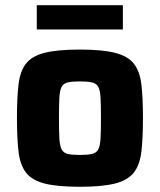

<svg xmlns="http://www.w3.org/2000/svg" viewBox="-20 -708 613 736"><path d="M286 8Q200 8 151 -4.5Q102 -17 79.5 -46.5Q57 -76 51 -127Q45 -178 45 -256Q45 -333 51 -384Q57 -435 79.5 -464Q102 -493 151 -505.5Q200 -518 286 -518Q372 -518 421 -505.5Q470 -493 493 -464Q516 -435 522 -384Q528 -333 528 -256Q528 -178 522 -127Q516 -76 493 -46.5Q470 -17 421 -4.5Q372 8 286 8ZM286 -114Q316 -114 333 -118Q350 -122 357 -136Q364 -150 365.5 -178.5Q367 -207 367 -256Q367 -304 365.5 -332.5Q364 -361 357 -374.5Q350 -388 333 -392Q316 -396 286 -396Q256 -396 239.5 -392Q223 -388 216 -374.5Q209 -361 207.5 -332.5Q206 -304 206 -256Q206 -207 207.5 -178.5Q209 -150 216 -136Q223 -122 239.5 -118Q256 -114 286 -114ZM121 -595V-688H451V-595Z"/></svg>

Font: Saira
Style: Bold
Weight: 700
Designer: Hector Gatti with collaboration of the Omnibus-Type team
Foundry: Omnibus-Type
Version: Version 1.100; ttfautohint (v1.8.3)